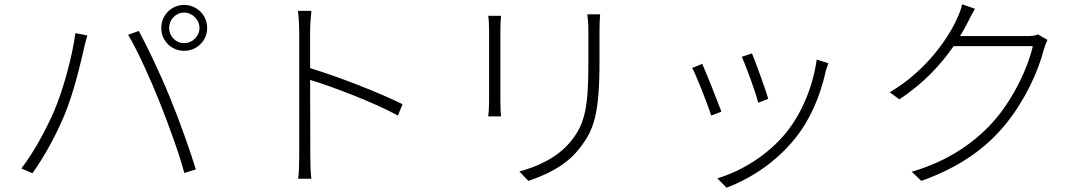

<svg xmlns="http://www.w3.org/2000/svg" viewBox="-20 -815 5070 899"><path d="M772 -684C772 -723 803 -756 842 -756C881 -756 914 -723 914 -684C914 -645 881 -613 842 -613C803 -613 772 -645 772 -684ZM735 -684C735 -624 783 -577 842 -577C902 -577 950 -624 950 -684C950 -744 902 -792 842 -792C783 -792 735 -744 735 -684ZM233 -294C198 -214 144 -110 80 -26L132 -4C191 -87 243 -184 280 -272C326 -380 361 -535 374 -592C379 -612 383 -630 389 -649L333 -660C319 -552 276 -394 233 -294ZM725 -343C767 -238 819 -96 843 -5L897 -22C871 -107 818 -257 775 -360C730 -471 668 -600 630 -670L580 -652C624 -579 684 -445 725 -343Z M1865 -327C1750 -384 1563 -456 1432 -496V-669C1432 -693 1435 -736 1438 -764H1375C1379 -735 1381 -693 1381 -669V-84C1381 -48 1380 -5 1376 22H1438C1434 -6 1433 -50 1433 -84L1432 -441C1543 -407 1732 -335 1843 -274Z M2266 -741C2269 -724 2270 -689 2270 -672V-340C2270 -312 2268 -284 2266 -270H2326C2324 -285 2323 -314 2323 -340V-672C2323 -691 2324 -724 2326 -741ZM2730 -748C2733 -726 2735 -699 2735 -670V-530C2735 -322 2723 -237 2650 -150C2588 -76 2499 -36 2412 -12L2454 32C2527 7 2625 -34 2689 -115C2760 -203 2787 -274 2787 -529V-670C2787 -699 2788 -726 2790 -748Z M3501 -565 3453 -549C3472 -509 3520 -378 3530 -334L3577 -352C3566 -394 3517 -526 3501 -565ZM3804 -536C3786 -407 3733 -283 3661 -194C3578 -92 3458 -16 3339 20L3382 64C3490 23 3611 -52 3703 -167C3777 -259 3821 -368 3847 -484C3850 -493 3854 -506 3859 -519ZM3268 -516 3221 -497C3238 -467 3294 -326 3310 -274L3358 -292C3339 -343 3285 -479 3268 -516Z M4840 -654C4828 -648 4812 -646 4788 -646H4475C4489 -668 4501 -690 4511 -710C4520 -727 4533 -754 4545 -774L4485 -795C4481 -774 4469 -744 4462 -730C4422 -639 4317 -483 4146 -383L4191 -350C4306 -425 4388 -516 4445 -599H4816C4793 -498 4729 -363 4646 -263C4553 -152 4420 -60 4249 -11L4294 32C4481 -35 4601 -126 4689 -234C4777 -342 4841 -478 4868 -585C4871 -596 4879 -617 4885 -628Z"/></svg>

Font: Noto Sans CJK KR Light
Style: Regular
Weight: 300
Designer: Ryoko NISHIZUKA (kana & ideographs); Paul D. Hunt (Latin, Greek & Cyrillic); Wenlong ZHANG (bopomofo); Sandoll Communica
Foundry: Adobe Systems Incorporated
Version: Version 1.004;PS 1.004;hotconv 1.0.82;makeotf.lib2.5.63406